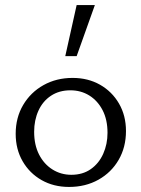

<svg xmlns="http://www.w3.org/2000/svg" viewBox="-20 -731 559 759"><path d="M253 8Q192 8 144.5 -19Q97 -46 69.5 -93.5Q42 -141 42 -202Q42 -266 71.5 -316Q101 -366 152 -394.5Q203 -423 267 -423Q328 -423 375.5 -396Q423 -369 450.5 -321.5Q478 -274 478 -213Q478 -149 449 -99Q420 -49 369 -20.5Q318 8 253 8ZM262 -40Q307 -40 339 -62.5Q371 -85 388 -123Q405 -161 405 -206Q405 -258 385.5 -295.5Q366 -333 333 -353.5Q300 -374 258 -374Q214 -374 181.5 -352.5Q149 -331 132 -293.5Q115 -256 115 -210Q115 -158 134.5 -120Q154 -82 187.5 -61Q221 -40 262 -40ZM238 -509 283 -711H355L283 -509Z"/></svg>

Font: Ysabeau Office
Style: Regular
Weight: 400
Designer: Christian Thalmann (Catharsis Fonts)
Version: Version 2.001;gftools[0.9.30]; featfreeze: tnum,lnum,ss02